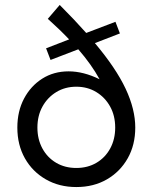

<svg xmlns="http://www.w3.org/2000/svg" viewBox="-20 -745 616 775"><path d="M288 10Q219 10 165 -21Q111 -52 80.5 -106Q50 -160 50 -230Q50 -296 77 -347Q104 -398 150.5 -427.5Q197 -457 257 -457Q317 -457 382 -425Q349 -485 296 -546L184 -503L166 -550L259 -586Q222 -625 173 -669L221 -725Q281 -665 328 -612L446 -657L464 -610L363 -571Q448 -470 487 -387Q526 -304 526 -230Q526 -160 495.5 -106Q465 -52 411.5 -21Q358 10 288 10ZM288 -67Q334 -67 369.5 -88Q405 -109 425 -146Q445 -183 445 -230Q445 -278 424.5 -315Q404 -352 368.5 -373.5Q333 -395 288 -395Q243 -395 207.5 -373.5Q172 -352 151.5 -315Q131 -278 131 -230Q131 -183 151 -146Q171 -109 206.5 -88Q242 -67 288 -67Z"/></svg>

Font: Jost
Style: Regular
Weight: 400
Version: Version 3.500